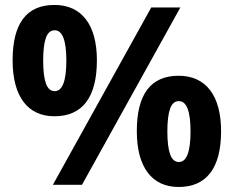

<svg xmlns="http://www.w3.org/2000/svg" viewBox="-20 -744 941 773"><path d="M370.1 -501C370.1 -644 309.1 -724.1 199.2 -724.1C86.9 -724.1 30.8 -649.9 30.8 -501C30.8 -355 91.8 -275.9 199.2 -275.9C311 -275.9 370.1 -351.1 370.1 -501ZM588.9 -713.9 192.9 0H310.1L706.1 -713.9ZM153.8 -500C153.8 -541.5 157.7 -572.3 165 -592.3C172.4 -612.3 184.1 -622.1 200.2 -622.1C231.4 -622.1 247.1 -581.5 247.1 -500C247.1 -418 231.4 -377 200.2 -377C184.1 -377 172.4 -387.2 165 -407.7C157.7 -427.7 153.8 -458.5 153.8 -500ZM870.1 -215.8C870.1 -358.9 809.1 -439 699.2 -439C586.9 -439 530.8 -364.7 530.8 -215.8C530.8 -70.8 591.8 8.8 699.2 8.8C811 8.8 870.1 -66.9 870.1 -215.8ZM653.8 -214.8C653.8 -256.3 657.7 -287.1 665 -307.1C672.4 -327.1 684.1 -336.9 700.2 -336.9C731.4 -336.9 747.1 -296.4 747.1 -214.8C747.1 -132.8 731.4 -91.8 700.2 -91.8C684.1 -91.8 672.4 -102.1 665 -122.6C657.7 -142.6 653.8 -173.3 653.8 -214.8Z"/></svg>

Font: Open Sans bold
Style: Bold
Weight: 700
Foundry: Ascender Corporation
Version: Version 1.100;PS 001.100;hotconv 1.0.88;makeotf.lib2.5.64775